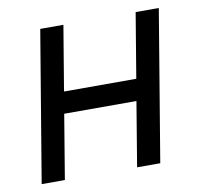

<svg xmlns="http://www.w3.org/2000/svg" viewBox="-66 -615 714 684"><g transform="rotate(-10 291.0 -272.5)"><path d="M206 -545.5 166.9 -311.1H428.3L467.3 -545.5H551.1L460.2 0H376.4L415.1 -233H153.8L115.1 0H31.2L122.2 -545.5Z"/></g></svg>

Font: Karasuma Gothic
Style: Italic
Weight: 400
Italic angle: -9.39999°
Designer: Rasmus Andersson / Ryoko Nishizuka
Foundry: Genbu
Version: Version 1.00